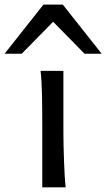

<svg xmlns="http://www.w3.org/2000/svg" viewBox="-88 -801 455 821"><path d="M183.1 -231.9Q183.1 -208.5 183.8 -176.5Q184.6 -144.5 185.8 -111.8Q187 -79.1 188.7 -49.3Q190.4 -19.5 192.9 0H92.8V-258.8Q92.8 -294.4 92.5 -329.1Q92.3 -363.8 91.6 -394.8Q90.8 -425.8 89.4 -452.4Q87.9 -479 85.4 -498H183.1ZM-68.4 -571.3 97.7 -781.2H180.7L346.7 -571.3H273.4L139.2 -708L4.9 -571.3Z"/></svg>

Font: Andika APac
Style: Regular
Weight: 400
Designer: Victor Gaultney, Annie Olsen, Julie Remington, Don Collingsworth, Eric Hays, Becca Hirsbrunner
Foundry: SIL International
Version: Version 5.000